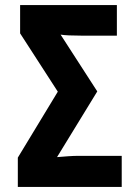

<svg xmlns="http://www.w3.org/2000/svg" viewBox="-20 -734 540 754"><path d="M50 0H458V-122H290Q270 -122 249 -120.5Q228 -119 204 -117L362 -375L218 -598Q243 -594 300 -594H439V-714H59V-603L207 -374L50 -115Z"/></svg>

Font: Noto Sans Mono Condensed Extra
Style: Regular
Weight: 800
Width: 3
Designer: Monotype Design Team
Foundry: Monotype Imaging Inc.
Version: Version 1.900